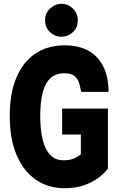

<svg xmlns="http://www.w3.org/2000/svg" viewBox="-20 -980 640 1014"><path d="M322 14Q234 14 168.8 -31.2Q103.5 -76.5 67.5 -161.8Q31.5 -247 31.5 -367.5Q31.5 -486 66.2 -569.2Q101 -652.5 165.5 -696.2Q230 -740 319 -740.5Q393.5 -741 445.2 -713Q497 -685 524.8 -630.2Q552.5 -575.5 553.5 -495H409Q405 -515 399 -537.8Q393 -560.5 375.5 -576.8Q358 -593 320 -593Q274.5 -593 246.5 -567.2Q218.5 -541.5 205.5 -491.2Q192.5 -441 192.5 -367.5Q192.5 -295.5 205.2 -243Q218 -190.5 245 -162Q272 -133.5 315 -133.5Q351 -133.5 372.8 -144Q394.5 -154.5 407 -165V-269.5H308V-406.5H550V-90Q532.5 -65.5 500.5 -41.5Q468.5 -17.5 423.8 -1.8Q379 14 322 14ZM304.5 -786Q271 -786 244.5 -810Q218 -834 218 -873.5Q218 -910 244.5 -935Q271 -960 304.5 -960Q339 -960 365 -934.8Q391 -909.5 391 -873.5Q391 -834 364.8 -810Q338.5 -786 304.5 -786Z"/></svg>

Font: Spline Sans Mono
Style: Regular
Weight: 400
Monospace: yes
Designer: Eben Sorkin, Mirko Velimirovic
Foundry: Sorkin Type
Version: Version 1.004